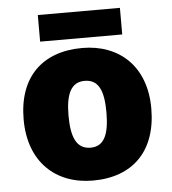

<svg xmlns="http://www.w3.org/2000/svg" viewBox="-52 -769 742 827"><g transform="rotate(-5 318.5 -355.5)"><path d="M497 -721H142V-606H497ZM594 -278C594 -461 479 -563 320 -563C147 -563 42 -461 42 -278C42 -93 157 10 317 10C489 10 594 -93 594 -278ZM236 -278C236 -372 260 -421 318 -421C378 -421 400 -372 400 -278C400 -183 378 -132 319 -132C259 -132 236 -183 236 -278Z"/></g></svg>

Font: Noto Sans Gurmukhi Black
Style: Regular
Weight: 900
Designer: Jelle Bosma - Monotype Design Team
Foundry: Monotype Imaging Inc.
Version: Version 2.004